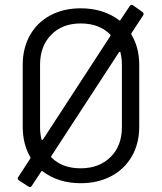

<svg xmlns="http://www.w3.org/2000/svg" viewBox="-20 -742 662 786"><path d="M566 -679 518 -606Q517 -603 518 -600Q550 -548 550 -476V-224Q550 -155 520 -102.5Q490 -50 435.5 -21Q381 8 310 8Q219 8 154 -41Q151 -44 149 -40L110 19Q105 27 97 22L58 -3Q50 -9 54 -16L104 -93Q106 -96 104 -99Q73 -152 73 -224V-476Q73 -545 102.5 -597.5Q132 -650 186 -679Q240 -708 310 -708Q403 -708 468 -659Q471 -656 473 -660L511 -717Q513 -721 517 -722Q521 -723 525 -720L563 -693Q571 -687 566 -679ZM150 -171Q151 -169 153 -169Q155 -169 156 -171L432 -595Q434 -598 431 -601Q386 -646 310 -646Q235 -646 189.5 -599.5Q144 -553 144 -477V-221Q144 -195 150 -171ZM473 -528Q472 -530 470.5 -530Q469 -530 467 -528L190 -103Q188 -100 191 -97Q235 -53 310 -53Q386 -53 432.5 -99Q479 -145 479 -221V-477Q479 -503 473 -528Z"/></svg>

Font: Amber EN
Style: Regular
Weight: 400
Designer: Jeremy Tribby
Foundry: Tribby Type Co.
Version: Version 1.403 November 24, 2021